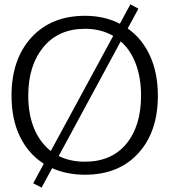

<svg xmlns="http://www.w3.org/2000/svg" viewBox="-20 -796 821 886"><path d="M372.1 10.3Q288.6 10.3 220.7 -20L171.9 69.8L133.3 49.8L182.1 -40.5Q110.8 -85.9 72 -165.8Q33.2 -245.6 33.2 -354.5Q33.2 -522.5 124.5 -622.6Q216.3 -723.1 372.6 -723.1Q461.9 -723.1 533.2 -686.5L581.5 -775.9L618.7 -755.9L569.3 -664.6Q636.7 -617.2 672.6 -537.6Q708.5 -458 708.5 -354.5Q708.5 -187 617.7 -88.4Q527.8 10.3 372.1 10.3ZM251 -76.2Q276.9 -63 307.4 -56.4Q337.9 -49.8 371.6 -49.8Q494.1 -49.8 562.5 -131.8Q630.9 -214.4 630.9 -354.5Q630.9 -436.5 606.9 -500.7Q583 -564.9 537.1 -605ZM502.4 -630.4Q446.3 -663.1 372.1 -663.1Q250 -663.1 180.2 -578.6Q110.4 -494.1 110.4 -354.5Q110.4 -268.6 137.2 -203.6Q164.1 -138.7 214.4 -99.1Z"/></svg>

Font: Ride Light
Style: Regular
Weight: 300
Version: Version 3.000